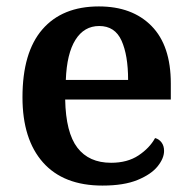

<svg xmlns="http://www.w3.org/2000/svg" viewBox="-20 -568 598 598"><path d="M299 10Q178 10 114 -62Q50 -134 50 -265Q50 -405 112 -476.5Q174 -548 288 -548Q392 -548 452 -487Q512 -426 512 -308V-258H183Q185 -155 221 -108Q257 -61 326 -61Q377 -61 411.5 -84Q446 -107 463 -138Q475 -135 483 -124.5Q491 -114 491 -98Q491 -75 471 -50Q451 -25 408.5 -7.5Q366 10 299 10ZM379 -319Q379 -396 358.5 -441.5Q338 -487 289 -487Q242 -487 215 -444Q188 -401 185 -319Z"/></svg>

Font: Noto Serif Malayalam SemiBold
Style: Regular
Weight: 600
Designer: Indian type Foundry, Jelle Bosma, Monotype Design Team
Foundry: Monotype Imaging Inc.
Version: Version 2.104; ttfautohint (v1.8.4.7-5d5b)